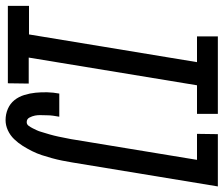

<svg xmlns="http://www.w3.org/2000/svg" viewBox="-104 -700 783 672"><g transform="rotate(90 287.0 -363.5)"><path d="M242 0H-29V-74H71L168 -662H78V-735H349V-662H249L152 -73H243ZM371 8Q350 8 331.5 0Q313 -8 301 -23Q289 -38 283 -57.5Q277 -77 275 -97Q273 -117 273.5 -138Q274 -159 278 -180H359Q357 -169 355.5 -158.5Q354 -148 354 -137Q354 -126 353.5 -115.5Q353 -105 355 -95Q357 -85 362 -75.5Q367 -66 378 -66Q386 -66 391 -73Q396 -80 399.5 -87Q403 -94 406.5 -101.5Q410 -109 412 -116.5Q414 -124 416.5 -131.5Q419 -139 421 -146.5Q423 -154 425 -161.5Q427 -169 428.5 -176.5Q430 -184 431.5 -191.5Q433 -199 434.5 -206.5Q436 -214 437.5 -221.5Q439 -229 440 -237L510 -662H419L420 -735H603L519 -225Q516 -207 512.5 -189.5Q509 -172 504 -154Q499 -136 493.5 -119Q488 -102 479.5 -85Q471 -68 461 -52Q451 -36 437.5 -22Q424 -8 406.5 0Q389 8 371 8Z"/></g></svg>

Font: Iosevka Extended
Style: Italic
Weight: 400
Width: 7
Italic angle: -9°
Monospace: yes
Designer: Belleve Invis
Foundry: Belleve Invis
Version: Version 32.5.0; ttfautohint (v1.8.4)